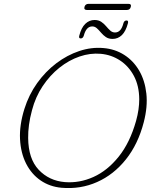

<svg xmlns="http://www.w3.org/2000/svg" viewBox="-20 -963 801 999"><path d="M518 -713Q578.5 -708 626.2 -677.5Q674 -647 704 -595.8Q734 -544.5 741.5 -476.2Q749 -408 728 -327Q698.5 -213 635 -133.5Q571.5 -54 485.2 -15.8Q399 22.5 300.5 14Q239 8.5 191.5 -24Q144 -56.5 116 -111.5Q88 -166.5 84.2 -239Q80.5 -311.5 107 -396.5Q130 -470 173.2 -530.5Q216.5 -591 273 -633.8Q329.5 -676.5 392.5 -697.5Q455.5 -718.5 518 -713ZM317.5 -15.5Q393.5 -9.5 466.2 -42.2Q539 -75 597.5 -147.8Q656 -220.5 688 -334Q696.5 -364.5 700.5 -392.5Q704.5 -420.5 704.5 -446.5Q704 -516.5 676.8 -567.8Q649.5 -619 604.5 -648.5Q559.5 -678 504.5 -683Q450 -688 394.2 -669Q338.5 -650 289 -610.5Q239.5 -571 202 -514.8Q164.5 -458.5 146.5 -389.5Q135.5 -349 130.8 -313Q126 -277 126.5 -245Q127.5 -137 181.2 -79.8Q235 -22.5 317.5 -15.5ZM566 -760.5Q545 -760.5 530.8 -770.2Q516.5 -780 505.8 -793Q495 -806 484.2 -815.8Q473.5 -825.5 460 -825.5Q428.5 -825.5 416 -777.5Q411.5 -763 400 -763Q388.5 -763 392.5 -777.5Q403 -819 423.8 -839Q444.5 -859 472 -859Q493 -859 507.2 -849.2Q521.5 -839.5 532.2 -826.5Q543 -813.5 553.8 -803.8Q564.5 -794 578.5 -794Q610 -794 622 -841.5Q626 -856.5 638.5 -856.5Q649.5 -856.5 645.5 -841.5Q634.5 -800 614 -780.2Q593.5 -760.5 566 -760.5ZM419.5 -927Q424 -943 441 -943H648Q665 -943 660.5 -927Q656.5 -911 639.5 -911H432.5Q415.5 -911 419.5 -927Z"/></svg>

Font: Fraunces 9pt SuperSoft Thin
Style: Italic
Weight: 100
Italic angle: -16°
Version: Version 1.000;[0bf87f6ff]